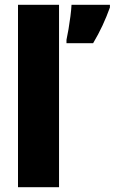

<svg xmlns="http://www.w3.org/2000/svg" viewBox="-20 -780 478 800"><path d="M226 0H55V-760H226ZM438 -749Q424 -710 407 -673.5Q390 -637 368 -600H257V-614Q261 -632 265.5 -658.5Q270 -685 273.5 -712.5Q277 -740 278 -760H438Z"/></svg>

Font: Noto Sans Myanmar Condensed Black
Style: Regular
Weight: 900
Width: 3
Designer: Monotype Design Team
Foundry: Monotype Imaging Inc.
Version: Version 2.107; ttfautohint (v1.8.4.7-5d5b)